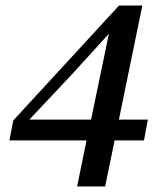

<svg xmlns="http://www.w3.org/2000/svg" viewBox="-20 -659 578 692"><path d="M258 13 298 -183 303 -203 376 -554H353L413 -582L242 -394L69 -210L80 -258V-228H513L499 -153H14L28 -225L409 -639H493L359 13Z"/></svg>

Font: Source Serif 4 18pt SemiBold
Style: Italic
Weight: 600
Italic angle: -12°
Designer: Frank Grießhammer
Foundry: Adobe Systems Incorporated
Version: Version 4.004;hotconv 1.0.116;makeotfexe 2.5.65601